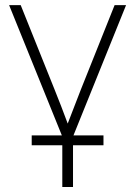

<svg xmlns="http://www.w3.org/2000/svg" viewBox="-20 -536 536 760"><path d="M226.6 204.1V4.4L16.1 -515.6H62L195.8 -182.1Q209.5 -148.9 222.4 -114.7Q235.4 -80.6 248 -46.9Q261.2 -80.6 274.2 -114.7Q287.1 -148.9 300.3 -182.1L433.6 -515.6H479L269 4.4V204.1ZM105.5 39.1V0H389.6V39.1Z"/></svg>

Font: Inter Display ExtraLight
Style: Regular
Weight: 200
Designer: Rasmus Andersson
Foundry: rsms
Version: Version 4.000;git-a52131595